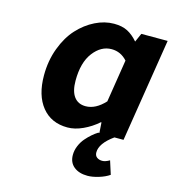

<svg xmlns="http://www.w3.org/2000/svg" viewBox="-109 -614 827 915"><g transform="rotate(15 304.5 -156.5)"><path d="M482.9 0Q418 46.4 418 90.8Q418 106.9 428.7 115Q439.5 123 455.1 123Q470.7 123 491.2 110.8L512.2 176.8Q491.2 191.4 460.4 200.7Q429.7 210 405.8 210Q363.8 210 338.4 189.5Q313 168.9 313 131.8Q313 108.9 322.3 86.7Q331.5 64.5 346.2 47.6Q360.8 30.8 374.8 18.8Q388.7 6.8 402.8 -2H408.2L404.8 -53.2H401.9Q368.7 -23.9 329.3 -5.9Q290 12.2 253.9 12.2Q173.3 12.2 127.7 -44.2Q82 -100.6 82 -199.2Q82 -272 105.5 -334.2Q128.9 -396.5 166.3 -437Q203.6 -477.5 249.5 -500.2Q295.4 -522.9 341.8 -522.9Q381.8 -522.9 408.7 -509Q435.5 -495.1 460 -466.8L479 -509.8H608.9L527.8 0ZM311 -107.9Q360.4 -107.9 405.8 -157.2L439 -367.2Q407.2 -402.8 361.8 -402.8Q310.1 -402.8 272 -353Q233.9 -303.2 233.9 -213.9Q233.9 -161.6 253.9 -134.8Q273.9 -107.9 311 -107.9Z"/></g></svg>

Font: Office Code Pro Bold Italic
Style: Regular
Weight: 700
Italic angle: -9°
Designer: Nathan Rutzky & Paul D. Hunt
Foundry: Adobe Systems Incorporated
Version: Version 1.004;PS 001.004;hotconv 1.0.70;makeotf.lib2.5.58329